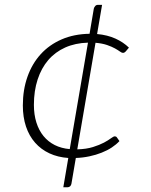

<svg xmlns="http://www.w3.org/2000/svg" viewBox="-20 -644 620 790"><path d="M261 6Q218 3 183.5 -13Q149 -29 124.5 -56.8Q100 -84.5 87 -123.2Q74 -162 74 -210Q74 -274.5 93 -328.2Q112 -382 147.5 -421Q183 -460 233.8 -482Q284.5 -504 348.5 -505L366 -608.5Q367.5 -614.5 371.8 -619.2Q376 -624 382.5 -624H400L379.5 -504Q422.5 -500 455 -485.2Q487.5 -470.5 510.5 -448L497 -432Q494.5 -429.5 492 -428Q489.5 -426.5 485.5 -426.5Q481 -426.5 473.5 -432Q466 -437.5 453 -444.8Q440 -452 420.5 -458.8Q401 -465.5 373 -468L298 -29.5Q335.5 -30.5 362.5 -39Q389.5 -47.5 407.8 -57.2Q426 -67 436.5 -75Q447 -83 452.5 -83Q458 -83 461 -78.5L471.5 -63.5Q458.5 -49.5 440 -37.2Q421.5 -25 398.2 -15.8Q375 -6.5 348 -0.8Q321 5 292 6L274 111.5Q273 118 268.8 122.2Q264.5 126.5 258 126.5H240.5ZM119.5 -212.5Q119.5 -172 129.8 -139.8Q140 -107.5 159 -84.2Q178 -61 205.2 -47.2Q232.5 -33.5 267 -30.5L342 -468.5Q289.5 -467 248.2 -448.5Q207 -430 178.5 -396.8Q150 -363.5 134.8 -316.8Q119.5 -270 119.5 -212.5Z"/></svg>

Font: Lato Light
Style: Italic
Weight: 300
Italic angle: -7°
Designer: Lukasz Dziedzic
Foundry: tyPoland Lukasz Dziedzic
Version: Version 2.007; 2014-02-27